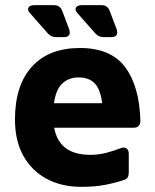

<svg xmlns="http://www.w3.org/2000/svg" viewBox="-20 -709 602 744"><path d="M295 15Q218 15 160 -16.5Q102 -48 70 -106Q38 -164 38 -246Q38 -378 103.5 -450.5Q169 -523 290 -523Q409 -523 464.5 -449.5Q520 -376 524 -242Q524 -214 497 -214H190Q199 -163 233.5 -136Q268 -109 331 -109Q362 -109 392.5 -117Q423 -125 448 -135Q462 -140 470.5 -133.5Q479 -127 479 -113V-41Q479 -18 464 -13Q430 -1 389 7Q348 15 295 15ZM284 -409Q248 -409 222.5 -386.5Q197 -364 189 -309H376Q369 -363 347 -386Q325 -409 284 -409ZM198 -565Q178 -565 165 -580L98 -656Q85 -669 90 -679Q95 -689 113 -689H189Q213 -689 221 -667L248 -596Q258 -565 226 -565ZM382 -565Q362 -565 349 -580L282 -656Q269 -669 274 -679Q279 -689 297 -689H373Q397 -689 405 -667L432 -596Q442 -565 410 -565Z"/></svg>

Font: Pitagon Sans
Style: Bold
Weight: 700
Designer: Travis Tran
Foundry: Pitagon
Version: Version 1.001; ttfautohint (v1.8.4.7-5d5b);gftools[0.9.26]